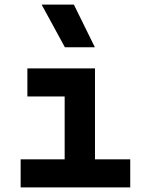

<svg xmlns="http://www.w3.org/2000/svg" viewBox="-20 -815 626 835"><path d="M69.8 0H546.4V-122.1H393.1V-517.6H99.1V-395.5H261.2V-122.1H69.8ZM262.2 -609.4H392.6L301.3 -794.9H161.1Z"/></svg>

Font: Cascadia Mono NF
Style: Bold
Weight: 700
Monospace: yes
Designer: Aaron Bell
Foundry: Saja Typeworks
Version: Version 2404.023